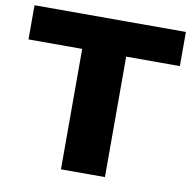

<svg xmlns="http://www.w3.org/2000/svg" viewBox="-82 -822 910 905"><g transform="rotate(10 373.0 -370.0)"><path d="M268 0V-576.5H11V-740H735.5V-576.5H478.5V0Z"/></g></svg>

Font: Encode Sans Expanded Expanded ExtraBold
Style: Regular
Weight: 800
Width: 7
Designer: Multiple Designers
Foundry: Impallari Type
Version: Version 3.000; ttfautohint (v1.8.3) -l 8 -r 50 -G 200 -x 14 